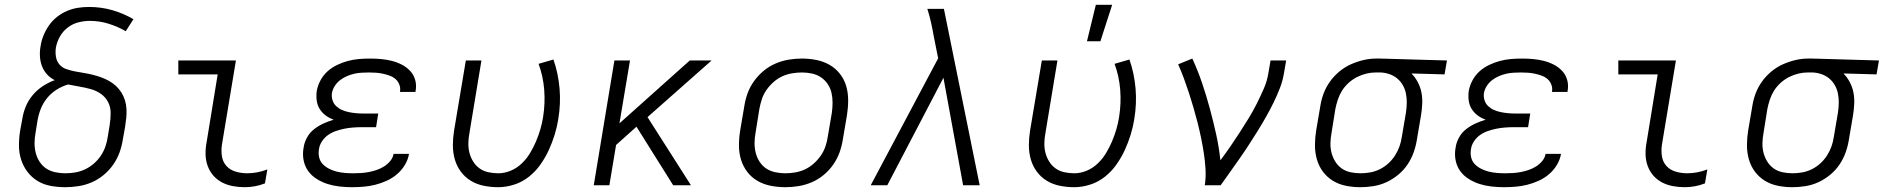

<svg xmlns="http://www.w3.org/2000/svg" viewBox="-20 -772 7849 800"><path d="M252 8Q221 8 191 2.5Q161 -3 136.5 -18Q112 -33 94.5 -56Q77 -79 68 -107Q59 -135 59 -166Q59 -197 64 -228L73 -277Q77 -303 87.5 -328.5Q98 -354 116.5 -376Q135 -398 159 -413.5Q183 -429 208 -438Q190 -447 176.5 -461.5Q163 -476 155.5 -495Q148 -514 146.5 -535.5Q145 -557 149 -579Q152 -601 161 -623.5Q170 -646 184 -666Q198 -686 217.5 -701.5Q237 -717 259.5 -726.5Q282 -736 305 -739.5Q328 -743 351 -743Q402 -743 448.5 -729.5Q495 -716 536 -692L504 -642Q471 -661 433 -673Q395 -685 354 -685Q331 -685 307 -679Q283 -673 262.5 -657.5Q242 -642 229.5 -619.5Q217 -597 213 -574Q210 -555 213 -536Q216 -517 227.5 -503.5Q239 -490 256.5 -484Q274 -478 292.5 -474.5Q311 -471 329.5 -468Q348 -465 366 -460.5Q384 -456 401 -450Q418 -444 434 -435Q450 -426 463 -414Q476 -402 485.5 -387Q495 -372 500.5 -354.5Q506 -337 507 -318Q508 -299 506 -280Q504 -261 501 -242L492 -192Q488 -165 478.5 -138Q469 -111 452 -86.5Q435 -62 412 -43Q389 -24 362.5 -12.5Q336 -1 307.5 3.5Q279 8 252 8ZM252 -50Q273 -50 293.5 -53.5Q314 -57 333.5 -66Q353 -75 370.5 -90Q388 -105 400 -123Q412 -141 419 -161Q426 -181 429 -202L437 -251Q441 -276 441 -301Q441 -326 430.5 -346.5Q420 -367 401 -380.5Q382 -394 359 -400.5Q336 -407 312 -411Q288 -415 264 -420Q239 -413 216 -398.5Q193 -384 176 -363Q159 -342 149.5 -317.5Q140 -293 136 -268L128 -218Q124 -197 124 -175.5Q124 -154 129 -134.5Q134 -115 145 -98Q156 -81 172.5 -70Q189 -59 210 -54.5Q231 -50 252 -50Z M1000 8Q975 8 950.5 3.5Q926 -1 905 -12Q884 -23 868.5 -41Q853 -59 845 -81.5Q837 -104 836.5 -129.5Q836 -155 841 -180L887 -462H723V-520H963L905 -171Q901 -146 904.5 -122Q908 -98 923 -81Q938 -64 961.5 -57Q985 -50 1010 -50Q1031 -50 1052 -54Q1073 -58 1094 -66L1084 -8Q1064 0 1042.5 4Q1021 8 1000 8Z M1447 8Q1420 8 1394 5Q1368 2 1344.5 -5.5Q1321 -13 1299.5 -26.5Q1278 -40 1264 -59.5Q1250 -79 1245 -104.5Q1240 -130 1245 -157Q1248 -178 1259 -198.5Q1270 -219 1288.5 -233.5Q1307 -248 1328 -257.5Q1349 -267 1370 -273Q1352 -280 1337 -291Q1322 -302 1312 -318Q1302 -334 1299.5 -354Q1297 -374 1300 -394Q1304 -416 1315.5 -437.5Q1327 -459 1345 -475Q1363 -491 1385 -501.5Q1407 -512 1429.5 -518Q1452 -524 1475 -526Q1498 -528 1521 -528Q1544 -528 1567 -526Q1590 -524 1612 -518.5Q1634 -513 1653.5 -503Q1673 -493 1688 -477.5Q1703 -462 1709.5 -440.5Q1716 -419 1712 -395L1711 -389H1646L1647 -392Q1649 -407 1643.5 -420.5Q1638 -434 1627.5 -443Q1617 -452 1603 -457Q1589 -462 1575 -465Q1561 -468 1546.5 -469Q1532 -470 1517 -470Q1501 -470 1485.5 -469Q1470 -468 1455 -464.5Q1440 -461 1425 -454.5Q1410 -448 1397 -438Q1384 -428 1375 -414Q1366 -400 1363 -384Q1361 -369 1365.5 -354.5Q1370 -340 1380.5 -330Q1391 -320 1404.5 -314Q1418 -308 1432.5 -305Q1447 -302 1462 -300.5Q1477 -299 1493 -299H1556L1547 -242H1484Q1467 -242 1449 -240.5Q1431 -239 1414 -235.5Q1397 -232 1379.5 -226Q1362 -220 1347 -209.5Q1332 -199 1321.5 -183Q1311 -167 1309 -150Q1306 -132 1310 -115.5Q1314 -99 1325.5 -87.5Q1337 -76 1352 -68.5Q1367 -61 1383 -57Q1399 -53 1416.5 -51.5Q1434 -50 1452 -50Q1468 -50 1484 -51Q1500 -52 1516 -55Q1532 -58 1548.5 -63.5Q1565 -69 1579.5 -78Q1594 -87 1605.5 -100.5Q1617 -114 1620 -131H1684V-130Q1680 -106 1666.5 -84Q1653 -62 1633.5 -45.5Q1614 -29 1590.5 -18.5Q1567 -8 1543 -2Q1519 4 1494.5 6Q1470 8 1447 8Z M2056 8Q2025 8 1995.5 2Q1966 -4 1941.5 -19Q1917 -34 1900 -57Q1883 -80 1875 -108Q1867 -136 1867 -166.5Q1867 -197 1872 -228L1921 -520H1986L1936 -218Q1932 -197 1931.5 -176Q1931 -155 1936 -135.5Q1941 -116 1951.5 -99Q1962 -82 1978 -70.5Q1994 -59 2014.5 -54.5Q2035 -50 2056 -50Q2082 -50 2107.5 -60.5Q2133 -71 2153.5 -90.5Q2174 -110 2188.5 -134Q2203 -158 2213.5 -183Q2224 -208 2231.5 -233.5Q2239 -259 2243 -285Q2252 -342 2247.5 -398.5Q2243 -455 2224 -506L2286 -524Q2306 -467 2311.5 -403.5Q2317 -340 2306 -275Q2301 -243 2291 -210.5Q2281 -178 2266.5 -146.5Q2252 -115 2231.5 -86Q2211 -57 2183 -35Q2155 -13 2121.5 -2.5Q2088 8 2056 8Z M2454 0 2540 -520H2605L2561 -258L2854 -520H2945L2678 -284L2859 0H2785L2632 -244L2547 -168L2519 0Z M3252 8Q3221 8 3191 2Q3161 -4 3136 -18.5Q3111 -33 3093.5 -56Q3076 -79 3067.5 -107Q3059 -135 3059 -166Q3059 -197 3064 -228L3081 -328Q3085 -355 3094.5 -382Q3104 -409 3121.5 -433.5Q3139 -458 3162 -477Q3185 -496 3212 -507.5Q3239 -519 3266.5 -523.5Q3294 -528 3321 -528Q3352 -528 3382 -522Q3412 -516 3437 -501.5Q3462 -487 3480 -464Q3498 -441 3506 -413Q3514 -385 3514 -354Q3514 -323 3509 -292L3492 -192Q3488 -165 3478.5 -138Q3469 -111 3452 -86.5Q3435 -62 3412 -43Q3389 -24 3362 -12.5Q3335 -1 3307 3.5Q3279 8 3252 8ZM3252 -50Q3272 -50 3293 -53.5Q3314 -57 3333.5 -66Q3353 -75 3370 -90Q3387 -105 3399.5 -123Q3412 -141 3419 -161Q3426 -181 3429 -202L3446 -302Q3449 -323 3449 -344.5Q3449 -366 3444.5 -385.5Q3440 -405 3428.5 -422Q3417 -439 3400.5 -450Q3384 -461 3363.5 -465.5Q3343 -470 3322 -470Q3302 -470 3280.5 -466.5Q3259 -463 3239.5 -454Q3220 -445 3203 -430Q3186 -415 3173.5 -397Q3161 -379 3154.5 -359Q3148 -339 3144 -318L3128 -218Q3124 -197 3124 -175.5Q3124 -154 3129 -134.5Q3134 -115 3145 -98Q3156 -81 3172.5 -70Q3189 -59 3210 -54.5Q3231 -50 3252 -50Z M3608 0 3889 -529 3871 -619Q3866 -648 3859.5 -677.5Q3853 -707 3844 -735H3913L4062 0H3993L3911 -448L3677 0Z M4456 8Q4425 8 4395.5 2Q4366 -4 4341.5 -19Q4317 -34 4300 -57Q4283 -80 4275 -108Q4267 -136 4267 -166.5Q4267 -197 4272 -228L4321 -520H4386L4336 -218Q4332 -197 4331.5 -176Q4331 -155 4336 -135.5Q4341 -116 4351.5 -99Q4362 -82 4378 -70.5Q4394 -59 4414.5 -54.5Q4435 -50 4456 -50Q4482 -50 4507.5 -60.5Q4533 -71 4553.5 -90.5Q4574 -110 4588.5 -134Q4603 -158 4613.5 -183Q4624 -208 4631.5 -233.5Q4639 -259 4643 -285Q4652 -342 4647.5 -398.5Q4643 -455 4624 -506L4686 -524Q4706 -467 4711.5 -403.5Q4717 -340 4706 -275Q4701 -243 4691 -210.5Q4681 -178 4666.5 -146.5Q4652 -115 4631.5 -86Q4611 -57 4583 -35Q4555 -13 4521.5 -2.5Q4488 8 4456 8ZM4509 -600 4546 -752H4614L4565 -600Z M5000 0Q5005 -34 5003 -67.5Q5001 -101 4996 -133.5Q4991 -166 4984.5 -197.5Q4978 -229 4970 -260.5Q4962 -292 4953 -323Q4944 -354 4934 -384.5Q4924 -415 4913 -445Q4902 -475 4889 -504L4948 -528Q4971 -478 4988.5 -426.5Q5006 -375 5020.5 -321.5Q5035 -268 5047 -214Q5059 -160 5065 -104Q5086 -132 5106 -161Q5126 -190 5145 -219.5Q5164 -249 5182.5 -279Q5201 -309 5216.5 -340Q5232 -371 5246 -403Q5260 -435 5265 -468L5274 -520H5339L5330 -468Q5325 -436 5313 -405Q5301 -374 5286 -343.5Q5271 -313 5254.5 -284Q5238 -255 5220 -226Q5202 -197 5183.5 -168.5Q5165 -140 5145 -111.5Q5125 -83 5105.5 -55.5Q5086 -28 5066 0Z M5648 8Q5617 8 5587.5 2Q5558 -4 5533.5 -19Q5509 -34 5492 -57Q5475 -80 5467 -108Q5459 -136 5459 -166.5Q5459 -197 5464 -228L5481 -328Q5485 -355 5494.5 -381Q5504 -407 5520.5 -430.5Q5537 -454 5559.5 -473Q5582 -492 5607.5 -503.5Q5633 -515 5660 -521.5Q5687 -528 5714 -528H5731L6009 -520L5999 -462L5861 -466Q5876 -451 5887 -430.5Q5898 -410 5902.5 -387.5Q5907 -365 5906 -340.5Q5905 -316 5901 -292L5884 -192Q5880 -165 5870.5 -138Q5861 -111 5845 -87Q5829 -63 5806 -44Q5783 -25 5757 -13Q5731 -1 5703 3.5Q5675 8 5648 8ZM5648 -50Q5668 -50 5688.5 -53.5Q5709 -57 5728.5 -66.5Q5748 -76 5764.5 -91Q5781 -106 5792.5 -124Q5804 -142 5811 -161.5Q5818 -181 5821 -202L5838 -302Q5841 -322 5841.5 -341.5Q5842 -361 5838.5 -380Q5835 -399 5826 -415.5Q5817 -432 5803 -444Q5789 -456 5771 -462.5Q5753 -469 5734 -470H5711Q5692 -470 5672 -465Q5652 -460 5633.5 -450.5Q5615 -441 5599 -426.5Q5583 -412 5572 -394.5Q5561 -377 5554.5 -357.5Q5548 -338 5544 -318L5528 -218Q5524 -197 5523.5 -176Q5523 -155 5528 -135.5Q5533 -116 5543.5 -99Q5554 -82 5570 -70.5Q5586 -59 5606.5 -54.5Q5627 -50 5648 -50Z M6247 8Q6220 8 6194 5Q6168 2 6144.5 -5.5Q6121 -13 6099.5 -26.5Q6078 -40 6064 -59.5Q6050 -79 6045 -104.5Q6040 -130 6045 -157Q6048 -178 6059 -198.5Q6070 -219 6088.5 -233.5Q6107 -248 6128 -257.5Q6149 -267 6170 -273Q6152 -280 6137 -291Q6122 -302 6112 -318Q6102 -334 6099.5 -354Q6097 -374 6100 -394Q6104 -416 6115.5 -437.5Q6127 -459 6145 -475Q6163 -491 6185 -501.5Q6207 -512 6229.5 -518Q6252 -524 6275 -526Q6298 -528 6321 -528Q6344 -528 6367 -526Q6390 -524 6412 -518.5Q6434 -513 6453.5 -503Q6473 -493 6488 -477.5Q6503 -462 6509.5 -440.5Q6516 -419 6512 -395L6511 -389H6446L6447 -392Q6449 -407 6443.5 -420.5Q6438 -434 6427.5 -443Q6417 -452 6403 -457Q6389 -462 6375 -465Q6361 -468 6346.5 -469Q6332 -470 6317 -470Q6301 -470 6285.5 -469Q6270 -468 6255 -464.5Q6240 -461 6225 -454.5Q6210 -448 6197 -438Q6184 -428 6175 -414Q6166 -400 6163 -384Q6161 -369 6165.5 -354.5Q6170 -340 6180.5 -330Q6191 -320 6204.5 -314Q6218 -308 6232.5 -305Q6247 -302 6262 -300.5Q6277 -299 6293 -299H6356L6347 -242H6284Q6267 -242 6249 -240.5Q6231 -239 6214 -235.5Q6197 -232 6179.5 -226Q6162 -220 6147 -209.5Q6132 -199 6121.5 -183Q6111 -167 6109 -150Q6106 -132 6110 -115.5Q6114 -99 6125.5 -87.5Q6137 -76 6152 -68.5Q6167 -61 6183 -57Q6199 -53 6216.5 -51.5Q6234 -50 6252 -50Q6268 -50 6284 -51Q6300 -52 6316 -55Q6332 -58 6348.5 -63.5Q6365 -69 6379.5 -78Q6394 -87 6405.5 -100.5Q6417 -114 6420 -131H6484V-130Q6480 -106 6466.5 -84Q6453 -62 6433.5 -45.5Q6414 -29 6390.5 -18.5Q6367 -8 6343 -2Q6319 4 6294.5 6Q6270 8 6247 8Z M7000 8Q6975 8 6950.5 3.5Q6926 -1 6905 -12Q6884 -23 6868.5 -41Q6853 -59 6845 -81.5Q6837 -104 6836.5 -129.5Q6836 -155 6841 -180L6887 -462H6723V-520H6963L6905 -171Q6901 -146 6904.5 -122Q6908 -98 6923 -81Q6938 -64 6961.5 -57Q6985 -50 7010 -50Q7031 -50 7052 -54Q7073 -58 7094 -66L7084 -8Q7064 0 7042.5 4Q7021 8 7000 8Z M7448 8Q7417 8 7387.5 2Q7358 -4 7333.5 -19Q7309 -34 7292 -57Q7275 -80 7267 -108Q7259 -136 7259 -166.5Q7259 -197 7264 -228L7281 -328Q7285 -355 7294.5 -381Q7304 -407 7320.5 -430.5Q7337 -454 7359.5 -473Q7382 -492 7407.5 -503.5Q7433 -515 7460 -521.5Q7487 -528 7514 -528H7531L7809 -520L7799 -462L7661 -466Q7676 -451 7687 -430.5Q7698 -410 7702.5 -387.5Q7707 -365 7706 -340.5Q7705 -316 7701 -292L7684 -192Q7680 -165 7670.5 -138Q7661 -111 7645 -87Q7629 -63 7606 -44Q7583 -25 7557 -13Q7531 -1 7503 3.5Q7475 8 7448 8ZM7448 -50Q7468 -50 7488.5 -53.5Q7509 -57 7528.5 -66.5Q7548 -76 7564.5 -91Q7581 -106 7592.5 -124Q7604 -142 7611 -161.5Q7618 -181 7621 -202L7638 -302Q7641 -322 7641.5 -341.5Q7642 -361 7638.5 -380Q7635 -399 7626 -415.5Q7617 -432 7603 -444Q7589 -456 7571 -462.5Q7553 -469 7534 -470H7511Q7492 -470 7472 -465Q7452 -460 7433.5 -450.5Q7415 -441 7399 -426.5Q7383 -412 7372 -394.5Q7361 -377 7354.5 -357.5Q7348 -338 7344 -318L7328 -218Q7324 -197 7323.5 -176Q7323 -155 7328 -135.5Q7333 -116 7343.5 -99Q7354 -82 7370 -70.5Q7386 -59 7406.5 -54.5Q7427 -50 7448 -50Z"/></svg>

Font: Iosevka Light Extended Oblique
Style: Regular
Weight: 300
Width: 7
Italic angle: -9°
Monospace: yes
Designer: Belleve Invis
Foundry: Belleve Invis
Version: Version 32.5.0; ttfautohint (v1.8.4)